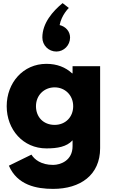

<svg xmlns="http://www.w3.org/2000/svg" viewBox="-20 -938 723 1233"><path d="M342 -607C390 -607 430 -647 430 -697C430 -737 401 -768 363 -777C375 -842 422 -887 422 -887L382 -918C319 -866 252 -790 252 -697C252 -647 292 -607 342 -607ZM37 126C91 251 214 275 321 275C496 275 623 186 623 14V-513H446V-467H443C401 -506 346 -528 278 -528C128 -528 23 -406 23 -256C23 -106 128 15 278 15C348 15 408 5 446 -37V1C446 92 370 121 321 121C244 121 201 86 182 55ZM211 -256C211 -327 264 -377 331 -377C397 -377 450 -327 450 -256C450 -186 400 -136 331 -136C259 -136 211 -186 211 -256Z"/></svg>

Font: Hussar Techniczny
Style: Bold 
Weight: 700
Foundry: Cannot Into Space Fonts
Version: Version 0.77